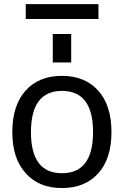

<svg xmlns="http://www.w3.org/2000/svg" viewBox="-20 -905 597 936"><path d="M130.9 -260.7Q130.9 -60.5 282.2 -60.5Q433.6 -60.5 433.6 -261.2Q433.6 -461.9 282.2 -461.9Q130.9 -461.9 130.9 -260.7ZM105.5 -812.5V-884.8H460V-812.5ZM237.3 -600.6V-739.3H327.1V-600.6ZM105.5 -60.5Q40 -131.8 40 -261.2Q40 -390.6 104.5 -462.9Q168.9 -535.2 281.7 -535.2Q394.5 -535.2 459 -462.9Q523.4 -390.6 523.4 -261.2Q523.4 -131.8 459 -60.1Q394.5 11.7 281.7 11.7Q168.9 11.7 105.5 -60.5Z"/></svg>

Font: Gen Shin Gothic Regular
Style: Regular
Weight: 400
Designer: [Source Han Sans]
Ryoko NISHIZUKA  (kana & ideographs); Paul D. Hunt (Latin, Greek & Cyrillic); Wenlong ZHANG  (bopomofo
Version: Version 1.002.20150607